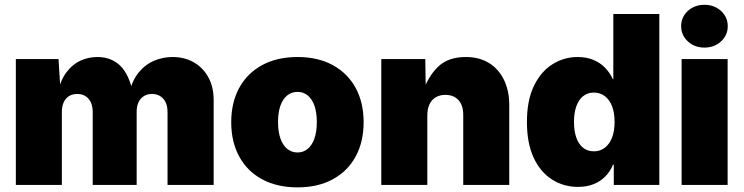

<svg xmlns="http://www.w3.org/2000/svg" viewBox="-20 -787 3164 817"><path d="M47.4 0V-535.6H229L237.8 -396H226.1Q238.8 -448.7 264.2 -481.4Q289.6 -514.2 323.2 -529.3Q356.9 -544.4 394.5 -544.4Q452.6 -544.4 491.2 -507.8Q529.8 -471.2 547.4 -385.3H528.8Q541 -442.4 569.1 -477.3Q597.2 -512.2 635 -528.3Q672.9 -544.4 713.4 -544.4Q765.6 -544.4 805.2 -521.5Q844.7 -498.5 866.9 -457.5Q889.2 -416.5 889.2 -360.4V0H692.9V-311Q692.9 -346.2 674.8 -366.7Q656.7 -387.2 626.5 -387.2Q606.9 -387.2 592 -377.9Q577.1 -368.7 569.3 -351.6Q561.5 -334.5 561.5 -311V0H374.5V-311Q374.5 -346.2 356.7 -366.7Q338.9 -387.2 308.6 -387.2Q288.1 -387.2 273.4 -377.9Q258.8 -368.7 251 -351.6Q243.2 -334.5 243.2 -311V0Z M1246.1 10.3Q1158.7 10.3 1095.2 -24.2Q1031.7 -58.6 997.8 -121.1Q963.9 -183.6 963.9 -267.1Q963.9 -350.6 997.8 -412.8Q1031.7 -475.1 1095.2 -509.8Q1158.7 -544.4 1246.1 -544.4Q1333 -544.4 1396.2 -509.8Q1459.5 -475.1 1493.4 -412.8Q1527.3 -350.6 1527.3 -267.1Q1527.3 -183.6 1493.4 -121.1Q1459.5 -58.6 1396.2 -24.2Q1333 10.3 1246.1 10.3ZM1246.1 -138.2Q1270.5 -138.2 1289.1 -153.3Q1307.6 -168.5 1317.9 -197.5Q1328.1 -226.6 1328.1 -267.6Q1328.1 -309.1 1317.9 -337.6Q1307.6 -366.2 1289.1 -381.1Q1270.5 -396 1246.1 -396Q1221.2 -396 1202.4 -381.1Q1183.6 -366.2 1173.3 -337.6Q1163.1 -309.1 1163.1 -267.6Q1163.1 -226.6 1173.3 -197.5Q1183.6 -168.5 1202.4 -153.3Q1221.2 -138.2 1246.1 -138.2Z M1798.3 -295.4V0H1602.5V-535.6H1789.6L1792 -395.5H1779.8Q1799.8 -459 1842.8 -501.7Q1885.7 -544.4 1961.9 -544.4Q2020 -544.4 2061.3 -518.6Q2102.5 -492.7 2124.8 -446.5Q2147 -400.4 2147 -340.3V0H1951.2V-298.3Q1951.2 -338.4 1931.2 -360.8Q1911.1 -383.3 1875 -383.3Q1851.6 -383.3 1834.2 -373Q1816.9 -362.8 1807.6 -343.3Q1798.3 -323.7 1798.3 -295.4Z M2439.5 8.3Q2378.4 8.3 2328.9 -23.2Q2279.3 -54.7 2250.7 -116.2Q2222.2 -177.7 2222.2 -268.1Q2222.2 -360.4 2252 -421.6Q2281.7 -482.9 2331.1 -513.7Q2380.4 -544.4 2437.5 -544.4Q2475.6 -544.4 2504.9 -532.2Q2534.2 -520 2554.9 -498.5Q2575.7 -477.1 2587.9 -449.7H2589.8V-727.5H2785.6V0H2591.8V-86.4H2588.4Q2577.1 -58.1 2556.2 -36.6Q2535.2 -15.1 2505.9 -3.4Q2476.6 8.3 2439.5 8.3ZM2506.8 -143.1Q2533.7 -143.1 2553.7 -158.4Q2573.7 -173.8 2584.5 -201.7Q2595.2 -229.5 2595.2 -268.1Q2595.2 -306.6 2584.5 -334.7Q2573.7 -362.8 2553.7 -377.9Q2533.7 -393.1 2506.8 -393.1Q2480.5 -393.1 2461.4 -377.9Q2442.4 -362.8 2432.4 -334.7Q2422.4 -306.6 2422.4 -268.1Q2422.4 -229.5 2432.4 -201.2Q2442.4 -172.9 2461.4 -158Q2480.5 -143.1 2506.8 -143.1Z M2880.4 0V-535.6H3076.2V0ZM2977.5 -584.5Q2935.5 -584.5 2907 -610.8Q2878.4 -637.2 2878.4 -675.3Q2878.4 -714.4 2907 -740.5Q2935.5 -766.6 2977.5 -766.6Q3019.5 -766.6 3048.1 -740.5Q3076.7 -714.4 3076.7 -675.3Q3076.7 -637.2 3048.1 -610.8Q3019.5 -584.5 2977.5 -584.5Z"/></svg>

Font: Inter 20pt Black
Style: Regular
Weight: 900
Version: Version 4.001;git-66647c0bb